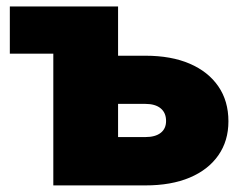

<svg xmlns="http://www.w3.org/2000/svg" viewBox="-20 -562 742 582"><path d="M9.8 -399.4V-542.5H204.1V-399.4ZM254.9 -393.1H420.9Q499 -393.1 555.2 -368.9Q611.3 -344.7 641.8 -300.3Q672.4 -255.9 672.4 -194.3Q672.4 -134.8 641.8 -91.1Q611.3 -47.4 555.2 -23.7Q499 0 420.9 0H141.6V-542.5H337.9V-146.5H420.4Q450.7 -146.5 467 -159.2Q483.4 -171.9 483.4 -195.3Q483.4 -220.2 467 -233.6Q450.7 -247.1 420.4 -247.1H254.9Z"/></svg>

Font: Inter 16pt Black
Style: Regular
Weight: 900
Version: Version 4.001;git-66647c0bb